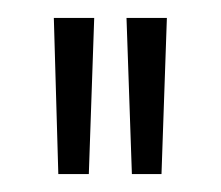

<svg xmlns="http://www.w3.org/2000/svg" viewBox="-20 -721 246 214"><path d="M40 -701H85L79 -527H45ZM121 -701H166L160 -527H127Z"/></svg>

Font: Bebas Neue Book
Style: Regular
Weight: 400
Designer: Ryoichi Tsunekawa
Foundry: Ryoichi Tsunekawa
Version: Version 001.003